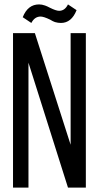

<svg xmlns="http://www.w3.org/2000/svg" viewBox="-20 -850 449 870"><path d="M327 -804Q304 -746 256 -746Q243 -746 229 -750Q220 -753 207 -761Q178 -775 164 -775Q137 -775 122 -746L83 -772Q106 -830 157 -830Q170 -830 184 -825Q193 -822 206 -815Q234 -801 248 -801Q274 -801 288 -830ZM109 0H39V-700H138L300 -194V-700H369V0H288L109 -566Z"/></svg>

Font: Adderley Regular
Style: Regular
Weight: 400
Designer: gorohovskiy
Version: Version 1.003 November 13, 2017